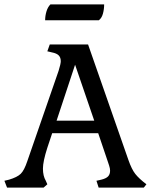

<svg xmlns="http://www.w3.org/2000/svg" viewBox="-35 -852 694 872"><path d="M194 -832H438Q438 -810 432.5 -790Q427 -770 414 -760H170Q170 -780 176 -800Q182 -820 194 -832ZM-15 -31 6 -36Q43 -47 59 -62.5Q75 -78 89 -120L231 -530Q241 -562 241 -574Q241 -591 231.5 -600.5Q222 -610 201 -614L180 -619L191 -650H365L548 -126Q563 -83 579.5 -62Q596 -41 630 -15L618 0H413L403 -31L425 -36Q446 -41 455.5 -50.5Q465 -60 465 -77Q465 -87 460.5 -100.5Q456 -114 454 -120L411 -247H202L180 -181Q160 -119 160 -86Q160 -53 173 -31L180 -15L163 0H-3ZM222 -304H393L306 -558Z"/></svg>

Font: Kurale
Style: Regular
Weight: 400
Designer: Eduardo Rodriguez Tunni
Foundry: Eduardo Rodriguez Tunni
Version: Version 2.000